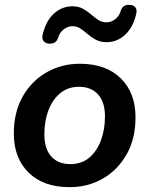

<svg xmlns="http://www.w3.org/2000/svg" viewBox="-20 -762 616 792"><path d="M267 10Q159 10 98 -50Q37 -110 37 -211Q37 -299 73.5 -363.5Q110 -428 172 -463.5Q234 -499 309 -499Q417 -499 478 -439Q539 -379 539 -278Q539 -190 502.5 -125.5Q466 -61 404.5 -25.5Q343 10 267 10ZM270 -85Q316 -85 347.5 -111Q379 -137 396 -182Q413 -227 413 -282Q413 -341 384.5 -372.5Q356 -404 306 -404Q261 -404 229 -378Q197 -352 180 -307.5Q163 -263 163 -207Q163 -148 191.5 -116.5Q220 -85 270 -85ZM182 -582Q167 -583 159.5 -593Q152 -603 156 -619Q169 -675 202 -705.5Q235 -736 279 -736Q304 -736 322 -726Q340 -716 355 -703Q370 -690 385 -680Q400 -670 419 -670Q439 -670 455.5 -683Q472 -696 478 -717Q486 -744 516 -742Q531 -741 538.5 -731.5Q546 -722 542 -705Q529 -649 496 -618.5Q463 -588 419 -588Q394 -588 375.5 -598Q357 -608 342 -621Q327 -634 312 -644Q297 -654 279 -654Q260 -654 243 -641Q226 -628 220 -607Q212 -580 182 -582Z"/></svg>

Font: Nunito
Style: Bold Italic
Weight: 700
Italic angle: -9°
Designer: Vernon Adams
Foundry: Vernon Adams
Version: Version 3.601; ttfautohint (v1.8.2.53-6de2)